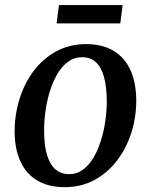

<svg xmlns="http://www.w3.org/2000/svg" viewBox="-20 -744 608 775"><path d="M327.5 -566Q392.5 -566 437.5 -539.5Q482.5 -513 506 -462.2Q529.5 -411.5 530 -339Q530 -270.5 510 -207.8Q490 -145 452 -95.5Q414 -46 360.8 -17.2Q307.5 11.5 241 11.5Q177 11.5 132 -14.5Q87 -40.5 63.2 -90.8Q39.5 -141 39 -212.5Q39 -281.5 59 -345.2Q79 -409 116.8 -458.8Q154.5 -508.5 208 -537.2Q261.5 -566 327.5 -566ZM311.5 -513Q279.5 -513 254.8 -494.8Q230 -476.5 211.8 -445.8Q193.5 -415 181.5 -376.5Q169.5 -338 163.8 -297Q158 -256 158 -217.5Q158 -156 170.2 -117Q182.5 -78 205 -59.5Q227.5 -41 259.5 -41Q290.5 -41 315 -59.2Q339.5 -77.5 357.5 -108Q375.5 -138.5 387.5 -177Q399.5 -215.5 405.2 -256.5Q411 -297.5 411 -336Q410.5 -397.5 399 -436.2Q387.5 -475 365.8 -494Q344 -513 311.5 -513ZM218 -723.5H475L465.5 -649.5H208.5Z"/></svg>

Font: Merriweather 24pt Medium
Style: Italic
Weight: 500
Italic angle: -7.8°
Version: Version 2.101